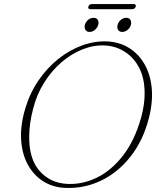

<svg xmlns="http://www.w3.org/2000/svg" viewBox="-20 -917 796 950"><path d="M511.5 -712Q571 -709 617.8 -680.2Q664.5 -651.5 694 -601.2Q723.5 -551 730.5 -483.2Q737.5 -415.5 717 -334Q688.5 -222 626 -142.5Q563.5 -63 479 -22.8Q394.5 17.5 299.5 12.5Q240 9.5 193 -20.5Q146 -50.5 117.5 -102.8Q89 -155 84.5 -225.8Q80 -296.5 105.5 -381.5Q128 -457 170.5 -519Q213 -581 268.8 -625.5Q324.5 -670 387 -692.5Q449.5 -715 511.5 -712ZM313.5 -7Q388.5 -3.5 460 -38.5Q531.5 -73.5 589 -147.8Q646.5 -222 678.5 -336Q697 -403.5 695.5 -461.5Q694.5 -532.5 667.8 -583Q641 -633.5 597 -661.2Q553 -689 500 -692Q444.5 -695 388.8 -673Q333 -651 283.8 -608.5Q234.5 -566 197.8 -507Q161 -448 143.5 -377.5Q134 -341 129.5 -308Q125 -275 124.5 -245.5Q122.5 -131.5 175.8 -71.2Q229 -11 313.5 -7ZM423.5 -759Q409 -759 402.8 -769.5Q396.5 -780 400 -794Q404 -808.5 416 -818.8Q428 -829 443 -829Q457.5 -829 463.8 -818.8Q470 -808.5 466 -794Q462 -780 450 -769.5Q438 -759 423.5 -759ZM585 -759Q570.5 -759 564.2 -769.5Q558 -780 562 -794Q566 -808.5 578 -818.8Q590 -829 604.5 -829Q619 -829 625.2 -818.8Q631.5 -808.5 627.5 -794Q624 -780 611.8 -769.5Q599.5 -759 585 -759ZM417 -884Q421 -897 436 -897H640Q655 -897 651.5 -884Q647.5 -871.5 632.5 -871.5H428.5Q414 -871.5 417 -884Z"/></svg>

Font: Fraunces 9pt Thin
Style: Italic
Weight: 100
Italic angle: -16°
Version: Version 1.000;[b76b70a41]